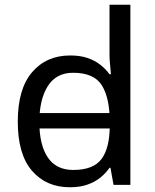

<svg xmlns="http://www.w3.org/2000/svg" viewBox="-20 -780 655 810"><path d="M104 -238V-303H480V-238ZM275 10Q175 10 115 -59.5Q55 -129 55 -267Q55 -405 115.5 -475.5Q176 -546 276 -546Q318 -546 349 -535.5Q380 -525 403 -507Q426 -489 442 -467H448Q447 -480 444.5 -505.5Q442 -531 442 -546V-760H530V0H459L446 -72H442Q426 -49 403 -30.5Q380 -12 348.5 -1Q317 10 275 10ZM289 -63Q374 -63 408.5 -109.5Q443 -156 443 -250V-266Q443 -366 410 -419.5Q377 -473 288 -473Q217 -473 181.5 -416.5Q146 -360 146 -265Q146 -169 181.5 -116Q217 -63 289 -63Z"/></svg>

Font: lkannada25
Style: Book
Weight: 400
Designer: Jelle Bosma - Monotype Design Team
Foundry: Monotype Imaging Inc.
Version: Version 2.003